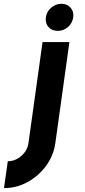

<svg xmlns="http://www.w3.org/2000/svg" viewBox="-166 -716 436 986"><path d="M-145.5 250 -126 112Q-88 112 -57 85.2Q-26 58.5 -20 20L52.5 -500H190.5L118 20Q109 83.5 70.5 135.8Q32 188 -24.5 219Q-81 250 -145.5 250ZM130.5 -557.5Q100.5 -557.5 83 -577.2Q65.5 -597 69.5 -627Q73.5 -656.5 96.8 -676.5Q120 -696.5 150 -696.5Q179 -696.5 196.5 -676.5Q214 -656.5 210 -627Q205.5 -597 183 -577.2Q160.5 -557.5 130.5 -557.5Z"/></svg>

Font: Urbanist ExtraBold
Style: Italic
Weight: 800
Italic angle: -8°
Designer: Corey Hu
Foundry: Corey Hu
Version: Version 1.321; ttfautohint (v1.8.4.7-5d5b)